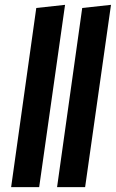

<svg xmlns="http://www.w3.org/2000/svg" viewBox="-20 -774 479 794"><path d="M142 0H26L130 -741L249 -754ZM332 0H216L320 -741L439 -754Z"/></svg>

Font: Fira Sans Condensed SemiBold
Style: Italic
Weight: 600
Width: 3
Italic angle: -8°
Designer: bBox Type GmbH & Carrois Corporate GbR & Edenspiekermann AG
Foundry: bBox Type GmbH & Carrois Corporate GbR & Edenspiekermann AG
Version: Version 4.301